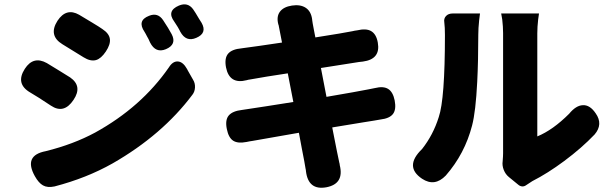

<svg xmlns="http://www.w3.org/2000/svg" viewBox="-20 -827 2853 898"><path d="M181 40Q161 29 143 -3Q89 -100 194 -120Q323 -152 425 -207Q641 -326 770 -512Q788 -541 812 -539.5Q836 -538 855 -504L858 -498L883 -454Q893 -438 892 -418Q891 -398 880 -384Q739 -196 507 -63Q385 6 235 45Q202 52 181 40ZM218 -333Q155 -375 122 -394Q51 -435 96 -505Q136 -567 199 -532Q209 -526 228.5 -514Q248 -502 258 -496Q270 -489 295 -473Q304 -468 308 -465Q367 -424 324 -360Q279 -292 218 -333ZM371 -559Q344 -576 285 -612Q276 -617 272 -620Q205 -661 249 -730Q290 -792 350 -758Q363 -751 390 -734Q403 -726 410 -722Q421 -716 441 -703Q453 -695 459 -691Q491 -670 494 -644Q497 -619 475 -586Q453 -553 429 -546Q403 -539 371 -559ZM682 -628Q675 -645 667 -658Q665 -662 661.5 -668.5Q658 -675 656 -678Q620 -731 677 -753Q718 -770 743 -732.5Q768 -695 783 -667Q808 -619 756 -597Q708 -577 682 -628ZM823 -679Q822 -682 819 -687Q811 -702 806 -709Q804 -712 800.5 -717.5Q797 -723 795 -726Q758 -776 817 -801Q858 -818 883 -784Q893 -770 911 -739Q919 -726 923 -720Q950 -672 898 -650Q850 -629 823 -679Z M1411 -26Q1411 -31 1409 -39Q1406 -60 1391 -136Q1383 -181 1378 -206Q1356 -202 1315 -195Q1192 -174 1161 -168Q1156 -167 1148 -166Q1138 -164 1133 -163Q1092 -155 1070.5 -169Q1049 -183 1041 -223Q1032 -266 1050 -287Q1068 -308 1113 -313Q1127 -315 1133 -316Q1145 -318 1179 -323Q1208 -327 1225 -330Q1292 -341 1352 -350L1326 -484Q1219 -468 1148 -455Q1146 -455 1141.5 -454Q1137 -453 1134 -452Q1053 -431 1037 -512Q1029 -555 1047 -576Q1065 -597 1110 -601Q1111 -601 1113.5 -601.5Q1116 -602 1117 -602Q1179 -610 1299 -628L1283 -710Q1283 -711 1282 -712Q1272 -749 1289 -772Q1306 -795 1345.5 -801Q1385 -807 1410 -790.5Q1435 -774 1440 -736Q1440 -735 1440 -734Q1441 -724 1448 -688Q1453 -665 1455 -652Q1589 -673 1628 -681Q1632 -682 1639.5 -683.5Q1647 -685 1650 -685Q1692 -695 1715 -682Q1740 -668 1747 -628Q1761 -550 1677 -539Q1671 -539 1659 -537L1481 -509L1507 -374Q1653 -399 1703 -409Q1718 -412 1733 -415Q1773 -425 1795.5 -411Q1818 -397 1826 -357Q1834 -315 1818 -294Q1802 -273 1759 -268Q1739 -264 1730 -263Q1716 -261 1680 -255Q1589 -240 1534 -231Q1535 -227 1536 -220Q1560 -97 1567 -66Q1568 -64 1568.5 -60.5Q1569 -57 1569 -55Q1591 33 1506 49Q1422 64 1411 -26Z M1954 9Q1869 -48 1954 -130Q2006 -196 2032 -279Q2061 -363 2061 -663Q2061 -699 2058 -723Q2055 -740 2066 -752Q2077 -764 2098 -764H2225Q2223 -748 2221 -732Q2217 -694 2217 -665Q2217 -543 2212 -444Q2205 -305 2188 -240Q2154 -108 2065 -6Q2013 48 1954 9ZM2423 45Q2412 44 2404 37L2360 1Q2344 -12 2336 -32.5Q2328 -53 2331 -73Q2333 -97 2333 -110V-391V-672Q2333 -702 2329 -736Q2326 -750 2324 -764H2501Q2499 -750 2497 -736Q2493 -701 2493 -671V-189Q2566 -219 2642 -295Q2674 -334 2706 -335Q2739 -337 2766 -297Q2802 -246 2761 -198Q2701 -135 2619 -74Q2541 -16 2470 20Q2454 30 2441 39Q2433 45 2423 45Z"/></svg>

Font: GenSenRounded TW H
Style: Regular
Weight: 900
Version: Version 1.501;PS 1;hotconv 16.6.51;makeotf.lib2.5.65220